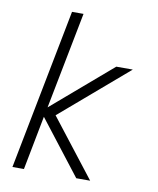

<svg xmlns="http://www.w3.org/2000/svg" viewBox="-83 -805 716 871"><g transform="rotate(10 275.0 -370.0)"><path d="M392 0H328L135 -249L87 0H34L178 -740H231L144 -294L419 -530H495L186 -265Z"/></g></svg>

Font: Lode Dark
Style: Italic
Weight: 400
Italic angle: -11°
Monospace: yes
Designer: Belleve Invis
Foundry: Belleve Invis
Version: Version 29.2.0; ttfautohint (v1.8.3)